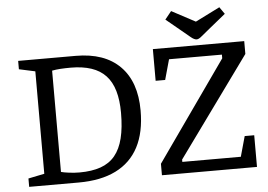

<svg xmlns="http://www.w3.org/2000/svg" viewBox="-56 -909 1373 984"><g transform="rotate(-5 631.0 -417.0)"><path d="M55 0V-43L138 -60V-587L55 -605V-648H351Q499 -648 578.5 -568Q658 -488 658 -340Q658 -228 618.5 -152.5Q579 -77 501.5 -38.5Q424 0 310 0ZM319 -51Q382 -51 427.5 -67Q473 -83 501.5 -117.5Q530 -152 543.5 -206.5Q557 -261 557 -337Q557 -402 543 -450Q529 -498 500 -529Q471 -560 426 -575Q381 -590 320 -590Q292 -590 268 -588.5Q244 -587 224 -583V-62Q238 -58 265.5 -54.5Q293 -51 319 -51ZM738 -59 1098 -570V-589H826L797 -485H748V-648H1218V-582L848 -71V-59H1149L1178 -163H1227V0H738ZM858 -834 980 -769 1106 -832 1131 -796 1052 -732Q1017 -704 1002 -691Q987 -678 976 -678Q964 -678 946 -693Q928 -708 899 -732L825 -793Z"/></g></svg>

Font: Faustina VF Beta
Style: Regular
Weight: 400
Designer: Alfonso Garcia
Foundry: Omnibus-Type
Version: Version 1.006